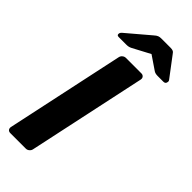

<svg xmlns="http://www.w3.org/2000/svg" viewBox="-284 -948 996 996"><g transform="rotate(45 213.5 -450.5)"><path d="M36 0Q25 0 19.5 -7Q14 -14 16 -25L155 -675Q157 -686 165.5 -693Q174 -700 184 -700H298Q308 -700 314 -693Q320 -686 318 -675L179 -25Q177 -14 168.5 -7Q160 0 150 0ZM81 -750Q67 -750 69 -763Q70 -771 77 -777L203 -884Q215 -895 223.5 -898Q232 -901 241 -901H312Q322 -901 329 -898Q336 -895 343 -884L423 -778Q428 -772 426 -764Q424 -750 409 -750H367Q359 -750 352 -751.5Q345 -753 339 -757L264 -808L168 -757Q160 -753 153 -751.5Q146 -750 138 -750Z"/></g></svg>

Font: Rubik Light SemiBold
Style: Italic
Weight: 600
Italic angle: -12°
Version: Version 2.104